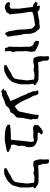

<svg xmlns="http://www.w3.org/2000/svg" viewBox="1292 -2148 925 3550"><g transform="rotate(90 1755.0 -372.5)"><path d="M114.3 1Q77.1 1 35.2 -33.7L16.6 -65.4L27.3 -88.9Q38.1 -95.2 52.2 -99.1Q70.8 -85.4 80.6 -85.4Q90.3 -85.4 100.1 -87.9Q101.1 -88.9 103 -88.9Q117.2 -93.3 120.6 -99.1Q128.9 -101.1 138.7 -106.9Q138.7 -193.4 140.1 -213.9Q141.1 -224.6 141.1 -234.9Q141.1 -253.9 138.2 -272.9L128.9 -342.8L107.4 -516.6Q96.2 -520 89.4 -520L82.5 -519.5Q75.2 -519.5 63.5 -528.1Q51.8 -536.6 39.6 -545.2Q27.3 -553.7 15.6 -562Q13.7 -563 11.2 -572.3L29.8 -587.4Q27.8 -594.2 26.9 -595Q25.9 -595.7 25.9 -596.7Q25.9 -597.7 28.3 -599.1Q33.2 -603 46.4 -603Q57.6 -603 65.4 -598.6Q75.7 -591.8 82.5 -591.8Q87.4 -591.8 92.3 -594.7L92.8 -600.6Q92.8 -609.9 87.6 -616.7Q82.5 -623.5 81.5 -637.7Q93.8 -647.9 106.4 -647.9Q115.7 -647.9 125.5 -642.1Q136.7 -638.2 149.4 -638.2Q159.2 -638.2 166 -636Q172.9 -633.8 177.2 -621.1Q183.6 -605 197.3 -605Q200.7 -605 204.6 -606.4Q233.9 -612.8 262.7 -616.7Q302.2 -620.6 340.8 -632.3Q357.4 -636.7 374 -636.7Q380.4 -636.7 396.5 -635.3Q417.5 -635.3 438.5 -640.1Q455.6 -645.5 472.2 -645.5Q492.2 -645.5 511.7 -637.7L512.7 -636.7Q521.5 -631.8 522.9 -627.9Q532.7 -605.5 548.8 -591.8Q567.9 -575.2 585 -538.6Q606.4 -475.1 606.4 -440.4Q605.5 -413.6 605.5 -388.7Q605.5 -351.1 620.1 -310.1Q629.4 -281.7 629.4 -252.4V-247.1Q630.4 -238.3 631.8 -236.6Q633.3 -234.9 634.8 -224.1Q635.7 -164.1 653.3 -100.1Q654.3 -89.8 654.3 -79.1Q654.3 -65.4 652.8 -52.5Q651.4 -39.6 650.9 -26.9L636.7 -40Q631.8 -36.1 629.6 -31.5Q627.4 -26.9 626 -20Q624.5 -13.2 620.6 -6.3L611.3 -6.8Q595.2 -11.7 587.4 -11.7Q585 -11.7 583 -11.2L577.6 -28.8Q576.2 -38.1 571.8 -43.5Q555.2 -62 555.2 -91.8Q548.3 -135.3 542 -168Q526.9 -239.3 526.9 -265.6Q526.4 -378.9 511.2 -480.5Q509.3 -494.1 503.2 -500.7Q497.1 -507.3 494.6 -517.6Q487.3 -523.4 481 -529.8Q451.7 -559.1 434.6 -559.1Q428.7 -559.1 421.9 -556.6Q406.2 -549.3 389.2 -549.3L378.9 -549.8Q357.4 -546.4 336.4 -542Q307.1 -535.2 277.8 -532.7Q269 -531.7 236.3 -519.5Q212.9 -509.8 199.2 -507.3Q197.8 -503.4 197.8 -495.1Q197.8 -483.4 200.2 -458.5Q201.2 -435.1 203.6 -427.2Q219.2 -334 222.7 -308.6Q228.5 -268.1 239.7 -132.8L246.1 -82L223.6 -65.9L210.9 -33.7L209.5 -32.7Q192.9 -28.3 176.8 -18.1Q148.4 1 114.3 1Z M901.9 1Q863.8 1 863.5 -21Q863.3 -43 851.1 -56.6Q840.8 -70.3 840.8 -90.8Q840.8 -101.6 843.8 -130.9Q846.7 -156.7 846.7 -182.6Q846.7 -209.5 844.7 -219.2V-227.1Q848.1 -242.7 848.1 -257.3Q848.1 -265.6 846.7 -274.9Q845.7 -286.1 845.7 -297.9Q845.7 -314.9 844.7 -331.1Q843.8 -343.3 843.8 -367.2Q843.8 -424.3 842.8 -467.8Q821.3 -532.7 768.1 -537.1Q762.7 -545.9 754.4 -551.8Q748.5 -558.6 746.6 -559.6Q731.9 -573.2 731.9 -580.6L728.5 -585Q731.4 -588.4 735.1 -590.8Q738.8 -593.3 738.8 -606Q738.3 -612.3 738.3 -619.1L738.8 -634.3Q753.9 -625 757.8 -625Q760.3 -625 762.7 -626.5Q766.6 -629.9 771 -629.9Q789.1 -627.4 805.7 -618.2Q815.9 -611.8 836.4 -605Q895 -584 930.7 -548.3L938 -464.4Q926.3 -430.7 926.3 -416.5Q926.3 -409.7 925.5 -403.6Q924.8 -397.5 924.8 -385.7Q928.7 -346.2 928.7 -306.2Q927.7 -279.8 927.7 -258.3Q927.7 -203.6 934.1 -184.1Q944.3 -148.9 944.3 -141.6Q944.3 -130.4 934.6 -124.5Q922.4 -117.2 922.4 -111.8Q922.4 -104.5 928.2 -85Q922.9 -72.8 922.9 -60.5Q922.9 -47.4 933.1 -14.2L927.7 -10.3Q915.5 -0.5 901.9 1ZM835.4 -513.2 840.8 -513.7Q835.4 -524.4 833 -525.9Q830.6 -527.3 826.2 -528.3Q830.6 -514.6 832.5 -513.9Q834.5 -513.2 835.4 -513.2Z M1233.9 15.1 1221.7 15.6Q1203.1 15.6 1184.1 5.9Q1179.2 3.4 1179.2 -2.4L1179.7 -4.4Q1179.7 -14.2 1187.5 -17.1Q1190.9 -19 1190.9 -30.3Q1190.9 -41.5 1194.3 -41.5L1197.8 -41Q1216.8 -41 1231.4 -55.2Q1276.4 -73.2 1301.8 -94.2Q1327.1 -115.2 1359.4 -125.5Q1382.8 -130.9 1398.9 -148.4L1405.8 -154.8Q1433.6 -170.4 1438 -203.6L1440.4 -217.3Q1450.7 -255.9 1452.1 -295.4Q1452.1 -313.5 1455.6 -328.6Q1462.9 -363.8 1463.9 -382.8L1464.8 -425.8Q1464.8 -443.4 1455.6 -494.6Q1451.2 -504.9 1451.2 -516.1L1452.1 -528.3Q1452.1 -540.5 1440.4 -540.5Q1405.3 -545.9 1356.4 -545.9Q1317.9 -545.9 1289.1 -531.7Q1284.2 -528.8 1278.3 -528.8Q1268.1 -528.8 1259 -532.2Q1250 -535.6 1239.7 -535.6L1235.8 -535.2Q1230 -535.2 1221.4 -538.1Q1212.9 -541 1201.7 -541Q1189.5 -541 1142.6 -526.4Q1131.3 -523.9 1114.7 -523.9Q1096.2 -523.9 1064 -529.3Q1050.3 -532.7 1044.4 -548.3Q1018.1 -606.4 1018.1 -668.5Q1018.1 -685.5 1020.3 -700.2Q1022.5 -714.8 1022.5 -731.9Q1022.5 -752.9 1019 -776.9L1018.1 -786.6Q1018.1 -799.8 1024.9 -814L1044.9 -815.4Q1055.7 -815.4 1068.6 -813.5Q1081.5 -811.5 1094.2 -795.9L1097.7 -780.8Q1101.1 -764.2 1102.1 -748.5L1101.1 -697.8Q1105.5 -692.4 1109.1 -692.4Q1112.8 -692.4 1113.3 -682.4Q1113.8 -672.4 1126.5 -617.2L1150.9 -615.7L1211.9 -619.6Q1261.2 -622.6 1313.5 -622.6L1430.2 -621.1Q1474.1 -621.1 1508.3 -591.8L1536.1 -573.7Q1555.2 -561.5 1555.2 -550.3Q1555.2 -536.6 1532.7 -531.7L1528.3 -530.3L1526.9 -517.1Q1526.9 -504.4 1531.7 -493.2Q1538.6 -464.4 1538.6 -433.1V-307.1Q1538.6 -286.6 1536.1 -273.9Q1506.3 -166 1500.5 -149.9L1499.5 -147.5Q1495.6 -138.2 1491.2 -131.8Q1434.1 -52.7 1359.4 -19.5L1336.4 -8.3Q1297.4 13.7 1252.4 13.7Q1241.7 13.7 1233.9 15.1Z M1669.4 69.8 1662.1 62.5Q1648.4 46.4 1624.5 35.6L1613.8 29.8Q1636.7 17.6 1658.7 4.9L1649.4 -19.5Q1651.4 -20.5 1652.6 -22.2Q1653.8 -23.9 1656.7 -23.9Q1710 -31.2 1755.4 -62Q1768.6 -70.3 1786.6 -77.6Q1816.9 -89.8 1829.1 -94.2Q1841.3 -98.6 1845 -100.6Q1848.6 -102.5 1848.6 -104.5L1848.1 -106.9Q1839.4 -117.2 1817.9 -176.3Q1804.2 -215.3 1793 -234.9Q1758.3 -293.5 1718.3 -405.3Q1714.4 -414.1 1693.4 -439.5Q1697.3 -444.3 1697.3 -448.7Q1697.3 -450.7 1679.2 -492.7L1663.6 -530.3Q1668.5 -543 1668.5 -550.3Q1668.5 -561 1659.9 -580.6Q1651.4 -600.1 1651.4 -605Q1651.4 -619.1 1685.1 -619.1Q1714.4 -619.1 1719 -613.5Q1723.6 -607.9 1725.3 -603.5Q1727.1 -599.1 1730 -595.7Q1745.6 -568.8 1745.6 -553.2V-549.3Q1745.6 -529.8 1764.6 -503.4Q1790.5 -464.4 1818.8 -393.1Q1854 -302.7 1916.5 -216.3Q1926.8 -196.8 1947.8 -183.1Q1967.8 -194.8 1993.9 -216.3Q2020 -237.8 2033.7 -255.4Q2049.3 -282.2 2049.3 -306.6Q2056.6 -342.8 2067.4 -390.1Q2104 -549.3 2104 -612.3V-618.7Q2104 -620.6 2106.9 -623.5H2110.8Q2141.6 -623.5 2172.9 -609.4Q2183.1 -585.4 2183.1 -560.1Q2183.1 -545.9 2180.2 -531.2Q2178.2 -526.9 2178.2 -522.5Q2178.2 -513.7 2184.8 -506.1Q2191.4 -498.5 2191.4 -487.3Q2191.4 -473.6 2177.2 -409.7Q2155.3 -319.8 2155.3 -280.3L2156.2 -257.3Q2156.2 -249.5 2154.8 -237.1Q2153.3 -224.6 2141.6 -211.9Q2139.6 -209 2137.5 -204.3Q2135.3 -199.7 2130.4 -196.8Q2077.6 -165.5 2059.1 -106Q2056.6 -104 2040 -99.1Q1977.1 -88.4 1943.8 -32.2Q1938.5 -23.9 1929.2 -20.5Q1890.1 -2 1862.5 4.6Q1835 11.2 1793.9 31.7L1755.4 49.3H1753.9Q1745.1 54.2 1738.3 54.7L1733.4 54.2Q1726.6 52.2 1720.2 52.2Q1711.9 52.2 1702.4 55.2Q1692.9 58.1 1669.4 69.8Z M2531.2 2.9Q2489.7 2.9 2448.7 -1Q2376 -7.8 2352.1 -17.6L2314.5 -32.7Q2292 -40 2289.6 -61.5Q2288.6 -70.3 2284.2 -79.1Q2282.2 -83.5 2280.8 -88.4Q2322.8 -109.4 2496.1 -109.4Q2530.3 -109.4 2535.2 -108.9Q2543 -108.9 2549.8 -109.4Q2561.5 -110.8 2564 -122.6Q2566.4 -141.6 2568.4 -161.6Q2571.3 -197.8 2574.7 -224.6Q2579.6 -260.7 2582.5 -309.6Q2586.4 -363.8 2593.3 -403.3Q2603 -462.9 2603 -483.9Q2603 -506.3 2598.1 -529.8Q2585 -535.6 2570.8 -535.6Q2557.6 -535.6 2543.9 -530.3Q2526.9 -524.4 2508.8 -524.4Q2483.9 -524.4 2459.5 -525.9Q2442.9 -527.3 2425.3 -527.3Q2402.3 -527.3 2387.9 -523.4Q2373.5 -519.5 2359.9 -519.5Q2321.3 -519.5 2289.1 -549.3Q2288.1 -550.8 2287.1 -553Q2286.1 -555.2 2284.7 -557.1Q2286.1 -563 2288.6 -568.4Q2293.5 -579.1 2293.5 -587.9Q2293.5 -593.8 2291 -599.6Q2290.5 -600.6 2290.5 -602.1Q2290.5 -607.4 2297.9 -618.7Q2306.6 -632.3 2323.7 -643.1Q2336.9 -649.4 2350.1 -667Q2354 -673.8 2356.9 -673.8Q2368.7 -673.8 2379.4 -686.5Q2385.7 -694.8 2394.5 -700.2L2405.3 -699.2Q2447.3 -699.2 2455.1 -689.5Q2460.4 -683.1 2463.4 -662.1Q2457 -654.8 2449 -653.6Q2440.9 -652.3 2439 -640.1Q2437.5 -632.3 2428.2 -615.2Q2430.7 -607.9 2437.5 -607.9Q2472.7 -606.9 2481.4 -606Q2497.6 -604 2514.2 -604L2538.1 -605Q2575.2 -605 2624.5 -579.1L2643.1 -569.8Q2667.5 -557.6 2683.6 -533.7Q2688.5 -528.3 2689.9 -522Q2700.7 -484.9 2700.7 -446.3Q2700.7 -431.2 2699.2 -416Q2697.3 -408.2 2693.8 -400.4Q2682.6 -376.5 2676.3 -335.4Q2673.3 -320.3 2673.3 -310.1Q2673.3 -298.3 2676.8 -286.1Q2679.2 -275.9 2679.2 -263.7Q2678.7 -252 2670.4 -231Q2668.5 -226.6 2668.2 -221.9Q2668 -217.3 2667.5 -214.4Q2660.6 -188.5 2656.2 -177.7Q2651.9 -169.4 2651.9 -161.1L2652.3 -153.8Q2658.2 -129.9 2661.6 -113.8Q2682.1 -109.4 2692.9 -109.4Q2705.6 -108.4 2717.8 -105Q2730 -101.6 2740.2 -90.8Q2742.7 -84 2747.6 -84Q2756.3 -84 2756.3 -85L2755.9 -85.4L2756.8 -85.9Q2762.7 -85.9 2786.1 -68.4L2787.6 -45.4Q2785.6 -44.4 2783.4 -42.7Q2781.2 -41 2778.3 -40.5Q2767.6 -30.8 2745.6 -30.8Q2731 -30.8 2713.9 -24.9Q2701.7 -19.5 2688.5 -19Q2665 -16.6 2642.6 -9.8Q2607.9 1 2531.2 2.9Z M3141.1 15.1 3128.9 15.6Q3110.4 15.6 3091.3 5.9Q3086.4 3.4 3086.4 -2.4L3086.9 -4.4Q3086.9 -14.2 3094.7 -17.1Q3098.1 -19 3098.1 -30.3Q3098.1 -41.5 3101.6 -41.5L3105 -41Q3124 -41 3138.7 -55.2Q3183.6 -73.2 3209 -94.2Q3234.4 -115.2 3266.6 -125.5Q3290 -130.9 3306.2 -148.4L3313 -154.8Q3340.8 -170.4 3345.2 -203.6L3347.7 -217.3Q3357.9 -255.9 3359.4 -295.4Q3359.4 -313.5 3362.8 -328.6Q3370.1 -363.8 3371.1 -382.8L3372.1 -425.8Q3372.1 -443.4 3362.8 -494.6Q3358.4 -504.9 3358.4 -516.1L3359.4 -528.3Q3359.4 -540.5 3347.7 -540.5Q3312.5 -545.9 3263.7 -545.9Q3225.1 -545.9 3196.3 -531.7Q3191.4 -528.8 3185.5 -528.8Q3175.3 -528.8 3166.3 -532.2Q3157.2 -535.6 3147 -535.6L3143.1 -535.2Q3137.2 -535.2 3128.7 -538.1Q3120.1 -541 3108.9 -541Q3096.7 -541 3049.8 -526.4Q3038.6 -523.9 3022 -523.9Q3003.4 -523.9 2971.2 -529.3Q2957.5 -532.7 2951.7 -548.3Q2925.3 -606.4 2925.3 -668.5Q2925.3 -685.5 2927.5 -700.2Q2929.7 -714.8 2929.7 -731.9Q2929.7 -752.9 2926.3 -776.9L2925.3 -786.6Q2925.3 -799.8 2932.1 -814L2952.1 -815.4Q2962.9 -815.4 2975.8 -813.5Q2988.8 -811.5 3001.5 -795.9L3004.9 -780.8Q3008.3 -764.2 3009.3 -748.5L3008.3 -697.8Q3012.7 -692.4 3016.4 -692.4Q3020 -692.4 3020.5 -682.4Q3021 -672.4 3033.7 -617.2L3058.1 -615.7L3119.1 -619.6Q3168.5 -622.6 3220.7 -622.6L3337.4 -621.1Q3381.3 -621.1 3415.5 -591.8L3443.4 -573.7Q3462.4 -561.5 3462.4 -550.3Q3462.4 -536.6 3439.9 -531.7L3435.5 -530.3L3434.1 -517.1Q3434.1 -504.4 3439 -493.2Q3445.8 -464.4 3445.8 -433.1V-307.1Q3445.8 -286.6 3443.4 -273.9Q3413.6 -166 3407.7 -149.9L3406.7 -147.5Q3402.8 -138.2 3398.4 -131.8Q3341.3 -52.7 3266.6 -19.5L3243.7 -8.3Q3204.6 13.7 3159.7 13.7Q3148.9 13.7 3141.1 15.1Z"/></g></svg>

Font: Kurland
Style: Regular
Weight: 400
Designer: GGBot
Version: 0.22